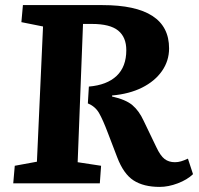

<svg xmlns="http://www.w3.org/2000/svg" viewBox="-20 -720 782 754"><path d="M329 -380Q400 -386 438 -422Q476 -458 476 -523Q476 -574 444 -600Q412 -626 341 -626H306L285 -83L377 -69L372 0H32L38 -69L125 -85L149 -616L64 -633L70 -700H382Q644 -700 644 -530Q644 -481 616 -441Q588 -401 538 -376Q488 -351 420 -345V-341Q474 -329 500 -307Q526 -285 544 -246L594 -142Q610 -108 626.5 -95.5Q643 -83 667 -83Q679 -83 691 -86.5Q703 -90 718 -97L738 -36Q715 -14 678 0Q641 14 607 14Q544 14 504.5 -11.5Q465 -37 440 -103L404 -197Q384 -250 369 -276Q354 -302 325 -314Z"/></svg>

Font: Literata 12pt
Style: Bold Italic
Weight: 700
Italic angle: -2°
Designer: Latin by Veronika Burian and Jose Scaglione. Greek by Irene Vlachou. Cyrillic by Vera Evstafieva
Foundry: TypeTogether
Version: Version 3.002